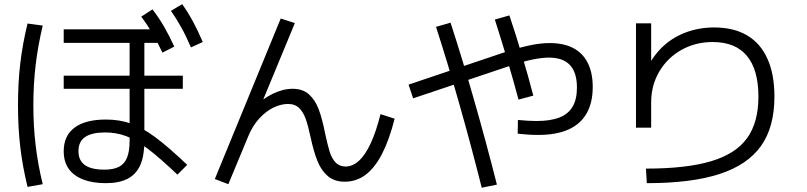

<svg xmlns="http://www.w3.org/2000/svg" viewBox="-20 -838 3790 902"><path d="M369.6 4.9C399.3 16.6 435.2 22.5 477.5 22.5C519.2 22.5 553.4 15.5 580.1 1.5C606.8 -12.5 626.5 -34 639.2 -63C651.9 -92 658.2 -129.2 658.2 -174.8V-636.7H740.2V-700.2H279.3V-636.7H588.9V-177.7C588.9 -144.5 585 -118 577.1 -98.1C569.3 -78.3 556.8 -63.8 539.6 -54.7C522.3 -45.6 499.3 -41 470.7 -41C429.7 -41 399.1 -48.2 378.9 -62.5C358.7 -76.8 348.6 -98.6 348.6 -127.9C348.6 -157.9 359 -180 379.9 -194.3C400.7 -208.7 432 -215.8 473.6 -215.8C508.8 -215.8 541.7 -210.1 572.3 -198.7C602.9 -187.3 636.9 -167.5 674.3 -139.2C711.8 -110.8 758.1 -70.3 813.5 -17.6L859.4 -63.5C800.1 -120.1 750 -163.6 709 -193.8C668 -224.1 629.7 -245.4 594.2 -257.8C558.8 -270.2 519.9 -276.4 477.5 -276.4C413.1 -276.4 363.9 -263.7 330.1 -238.3C296.2 -212.9 279.3 -176.1 279.3 -127.9C279.3 -95.4 286.9 -68 302.2 -45.9C317.5 -23.8 340 -6.8 369.6 4.9ZM279.3 -482.4V-420.9H838.9V-482.4ZM694.3 -684.1C710 -657.7 726.2 -626.6 743.2 -590.8L798.8 -619.1C782.6 -654.3 766.4 -685.7 750.5 -713.4C734.5 -741 716.5 -767.9 696.3 -793.9L643.6 -759.8C661.8 -735.7 678.7 -710.4 694.3 -684.1ZM832 -708.5C847 -681.5 862 -650.4 877 -615.2L932.6 -640.6C917.6 -675.8 902.5 -707.5 887.2 -735.8C871.9 -764.2 854.8 -791.7 835.9 -818.4L783.2 -787.1C800.8 -761.7 817.1 -735.5 832 -708.5ZM75.2 -147.5C82.4 -86.3 93.8 -23.8 109.4 40L180.7 27.3C165.7 -33.9 154.6 -94.6 147.5 -154.8C140.3 -215 136.7 -278 136.7 -343.8C136.7 -409.5 140.3 -472.5 147.5 -532.7C154.6 -592.9 165.7 -654.6 180.7 -717.8L109.4 -727.5C93.8 -663.7 82.4 -601.2 75.2 -540C68 -478.8 64.5 -413.4 64.5 -343.8C64.5 -274.1 68 -208.7 75.2 -147.5Z M989.3 2.9 1052.7 27.3 1146.5 -198.2C1160.2 -231.4 1177.6 -259.4 1198.7 -282.2C1219.9 -305 1242.2 -321.9 1265.6 -333C1289.1 -344.1 1311.5 -349.6 1333 -349.6C1355.1 -349.6 1372.7 -343.1 1385.7 -330.1C1398.8 -317.1 1409 -300 1416.5 -278.8C1424 -257.6 1431.6 -228.5 1439.5 -191.4C1449.2 -146.5 1460 -109.5 1471.7 -80.6C1483.4 -51.6 1499.5 -28.3 1520 -10.7C1540.5 6.8 1567.1 15.6 1599.6 15.6C1636.1 15.6 1668.8 4.7 1697.8 -17.1C1726.7 -38.9 1752.4 -71.6 1774.9 -115.2C1797.4 -158.9 1817.1 -213.9 1834 -280.3L1767.6 -301.8C1753.9 -247.1 1738.6 -201.5 1721.7 -165C1704.8 -128.6 1686.4 -101.2 1666.5 -83C1646.6 -64.8 1625.7 -55.7 1603.5 -55.7C1584 -55.7 1568.2 -62.2 1556.2 -75.2C1544.1 -88.2 1535 -104.8 1528.8 -125C1522.6 -145.2 1515.6 -173.2 1507.8 -209C1498.7 -255.9 1488.6 -294.1 1477.5 -323.7C1466.5 -353.4 1451.2 -377 1431.6 -394.5C1412.1 -412.1 1386.4 -420.9 1354.5 -420.9C1324.5 -420.9 1293.6 -413.1 1261.7 -397.5C1229.8 -381.8 1199.5 -360.4 1170.9 -333L1194.3 -316.4L1365.2 -729.5L1298.8 -751Z M2412.1 -210C2445.3 -206.1 2477.5 -204.1 2508.8 -204.1C2565.4 -204.1 2612.6 -212.6 2650.4 -229.5C2688.2 -246.4 2716.6 -271.6 2735.8 -305.2C2755 -338.7 2764.6 -380.2 2764.6 -429.7C2764.6 -474 2756.8 -511.6 2741.2 -542.5C2725.6 -573.4 2702.8 -596.7 2672.9 -612.3C2642.9 -627.9 2606.1 -635.7 2562.5 -635.7C2533.2 -635.7 2500.5 -631.8 2464.4 -624C2428.2 -616.2 2385.7 -604.2 2336.9 -587.9L1899.4 -440.4L1920.9 -376L2357.4 -522.5C2404.3 -538.7 2443.8 -550.3 2476.1 -557.1C2508.3 -564 2535.8 -567.4 2558.6 -567.4C2602.9 -567.4 2635.9 -555.7 2657.7 -532.2C2679.5 -508.8 2690.4 -473.6 2690.4 -426.8C2690.4 -390.3 2683.8 -360.5 2670.4 -337.4C2657.1 -314.3 2636.4 -297.2 2608.4 -286.1C2580.4 -275.1 2544.3 -269.5 2500 -269.5C2475.9 -269.5 2446.9 -271.2 2413.1 -274.4ZM2138.7 -346.7C2175.8 -215.8 2210.6 -85.6 2243.2 43.9L2314.5 29.3C2280.6 -104.2 2245 -236.3 2207.5 -367.2C2170.1 -498 2133.1 -619.5 2096.7 -731.4L2028.3 -711.9C2064.8 -599.3 2101.6 -477.5 2138.7 -346.7ZM2304.7 -746.1C2347.7 -612 2384.8 -486.7 2416 -370.1L2485.4 -388.7C2469.7 -449.2 2452 -512.7 2432.1 -579.1C2412.3 -645.5 2392.6 -707.7 2373 -765.6Z M3320.8 -80.6C3243.7 -57.5 3141.6 -45.9 3014.6 -45.9L3018.6 22.5C3158.5 22.5 3272.5 8.1 3360.4 -20.5C3448.2 -49.2 3513.2 -93.1 3555.2 -152.3C3597.2 -211.6 3618.2 -288.7 3618.2 -383.8C3618.2 -454.1 3607.3 -513.5 3585.4 -562C3563.6 -610.5 3531.7 -647.1 3489.7 -671.9C3447.8 -696.6 3396.2 -709 3335 -709C3285.5 -709 3239.3 -700.5 3196.3 -683.6C3153.3 -666.7 3116 -642.1 3084.5 -609.9C3052.9 -577.6 3028.3 -539.4 3010.7 -495.1H3039.1V-728.5H2967.8V-238.3H3039.1V-356.4C3039.1 -410.5 3051.9 -459.1 3077.6 -502.4C3103.4 -545.7 3138.2 -579.6 3182.1 -604C3226.1 -628.4 3274.7 -640.6 3328.1 -640.6C3399.1 -640.6 3452.6 -619 3488.8 -575.7C3524.9 -532.4 3543 -468.4 3543 -383.8C3543 -303.1 3525.2 -238.1 3489.7 -189C3454.3 -139.8 3397.9 -103.7 3320.8 -80.6Z"/></svg>

Font: Pretendard Variable
Style: Regular
Weight: 400
Designer: Base glyphs from Inter by Rasmus Andersson; Hangeul glyphs from Noto Sans CJK(Source Han Sans) by Jang Soo-young and Kan
Foundry: Kil Hyung-jin
Version: Version 1.309;Glyphs 3.2 (3225)